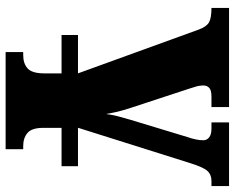

<svg xmlns="http://www.w3.org/2000/svg" viewBox="-94 -482 815 666"><g transform="rotate(90 313.0 -148.5)"><path d="M101 45V-12H234L82 -431Q72 -458 57 -466.5Q42 -475 7 -475V-536H351V-475H314Q292 -475 284 -467Q276 -459 276 -448Q276 -433 280.5 -419Q285 -405 287 -398L354 -194Q363 -166 367 -149Q371 -132 375 -109Q378 -132 382.5 -149.5Q387 -167 395 -194L455 -392Q460 -406 463 -420Q466 -434 466 -447Q466 -459 456 -467Q446 -475 426 -475H404V-536H625V-475H607Q585 -475 572 -460.5Q559 -446 544 -397L423 -13V-12H556V45H423V108Q423 148 440.5 163Q458 178 486 178H497V239H160V178H171Q200 178 217 162.5Q234 147 234 105V45Z"/></g></svg>

Font: Noto Serif Black
Style: Regular
Weight: 900
Designer: Monotype Design Team
Foundry: Monotype Imaging Inc.
Version: Version 2.014; ttfautohint (v1.8.4.7-5d5b)